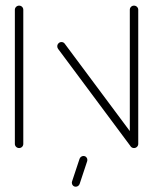

<svg xmlns="http://www.w3.org/2000/svg" viewBox="-20 -539 557 699"><path d="M49.6 0Q43.3 0 38.7 -4.4Q34.1 -8.9 34.1 -15.2V-503.3Q34.1 -509.6 38.7 -514.1Q43.3 -518.5 49.6 -518.5Q55.9 -518.5 60.4 -514.1Q64.8 -509.6 64.8 -503.3V-15.2Q64.8 -8.9 60.4 -4.4Q55.9 0 49.6 0ZM188.5 -370.4Q188.5 -376.7 193 -381.3Q197.4 -385.9 203.7 -385.9Q211.5 -385.9 215.9 -379.6L480.4 -24.4L455.9 -5.9L191.5 -361.1Q188.5 -365.2 188.5 -370.4ZM467.8 0Q461.5 0 457 -4.4Q452.6 -8.9 452.6 -15.2V-503.3Q452.6 -509.6 457 -514.1Q461.5 -518.5 467.8 -518.5Q474.1 -518.5 478.7 -514.1Q483.3 -509.6 483.3 -503.3V-15.2Q483.3 -8.9 478.7 -4.4Q474.1 0 467.8 0ZM241.5 126.3Q241.5 124.8 242.2 121.9L269.6 39.3Q271.1 34.8 275 31.9Q278.9 28.9 283.7 28.9Q290 28.9 294.1 33.1Q298.1 37.4 298.1 43.3Q298.1 44.8 297.4 47.8L270 130.4Q268.5 134.8 264.6 137.8Q260.7 140.7 255.9 140.7Q249.6 140.7 245.6 136.5Q241.5 132.2 241.5 126.3Z"/></svg>

Font: 26F Galaxy Sans Ultra Light
Style: Regular
Weight: 200
Designer: C₂₉H₂₅N₃O₅
Version: Version 1.100